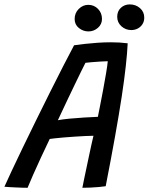

<svg xmlns="http://www.w3.org/2000/svg" viewBox="-58 -862 687 889"><path d="M69.7 7.5Q60.1 7.5 45.7 7.1Q31.4 6.6 15.6 5.9Q-0.1 5.2 -14.2 4.4Q-28.4 3.6 -37.6 2.6Q-26 -23.6 -4 -70.5Q18 -117.4 46.8 -177.1Q75.6 -236.8 107.9 -302.5Q140.2 -368.2 172.5 -432.9Q204.8 -497.6 233.9 -554.4Q262.9 -611.2 285 -652.4Q306.2 -655.7 334.4 -658.7Q362.6 -661.8 393.7 -664Q424.8 -666.2 454.9 -666.2Q474.7 -666.2 495 -665.1Q515.2 -663.9 533.2 -661.5Q531.2 -617.5 524.5 -556.5Q517.9 -495.6 505.6 -414.6Q493.2 -333.7 474.8 -230.7Q456.4 -127.8 431.4 0.2Q419.4 2.1 400.2 3.9Q381.1 5.8 360.6 6.6Q340.1 7.5 323.4 7.5Q325.9 -6.8 331 -30.5Q336.1 -54.2 342 -82.8Q347.9 -111.5 354.1 -140.2Q360.2 -168.9 365.6 -193.5Q371.1 -218.1 374.8 -233.4Q358.8 -233.2 335.5 -232.1Q312.2 -230.9 286.3 -229.2Q260.4 -227.6 236.7 -225.5Q213.1 -223.4 195.7 -221.5Q178.2 -219.6 172.2 -218.6Q151.7 -175.9 131.6 -132.6Q111.4 -89.2 95.3 -52.5Q79.2 -15.8 69.7 7.5ZM210 -305.4Q229.2 -309.2 262.6 -312.5Q296 -315.7 332.1 -317.9Q368.2 -320.2 395.2 -321.1Q398.3 -336.4 405 -370.6Q411.8 -404.7 419.4 -445.4Q427.1 -486.1 433.1 -522.3Q439.2 -558.5 441 -578.5Q429.7 -578.5 408.2 -577.1Q386.7 -575.8 366.5 -574.1Q346.2 -572.4 337.7 -571.2Q331.1 -558.6 318.2 -532.3Q305.3 -506.1 288.1 -470.3Q270.8 -434.5 250.8 -392.3Q230.9 -350.1 210 -305.4ZM351.4 -716.5Q327.1 -716.5 307.3 -732.3Q287.6 -748.1 287.6 -773.8Q287.6 -801.8 306.7 -820.7Q325.8 -839.6 350.6 -839.6Q377.6 -839.6 395.9 -820.7Q414.2 -801.8 414.2 -774.4Q414.2 -749.4 395.2 -733Q376.2 -716.5 351.4 -716.5ZM549.9 -722.8Q523.7 -722.8 504.2 -740.3Q484.7 -757.9 484.7 -784.2Q484.7 -810.1 501.6 -825.8Q518.6 -841.6 542.9 -841.6Q570.2 -841.6 590.1 -824.5Q609.9 -807.4 609.9 -780.4Q609.9 -762.6 601.4 -749.7Q593 -736.8 579.5 -729.8Q566 -722.8 549.9 -722.8Z"/></svg>

Font: Grandstander Thin
Style: Italic
Weight: 100
Italic angle: -15°
Designer: Tyler Finck
Foundry: Etcetera Type Co
Version: Version 1.200